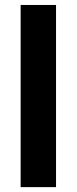

<svg xmlns="http://www.w3.org/2000/svg" viewBox="-20 -768 315 788"><path d="M64.7 0H210V-747.6H64.7Z"/></svg>

Font: Roboto Flex
Style: Regular
Weight: 400
Designer: Berlow after Robertson
Foundry: Google
Version: Version 3.200;gftools[0.9.32]